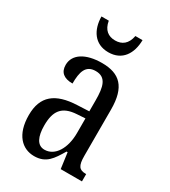

<svg xmlns="http://www.w3.org/2000/svg" viewBox="-184 -831 823 931"><g transform="rotate(30 227.0 -365.0)"><path d="M219 -606C297 -606 333 -665 334 -740H294C285 -692 257 -672 219 -672C181 -672 153 -692 145 -740H104C105 -665 142 -606 219 -606ZM159 10C226 10 251 -31 285 -88H291L303 0H422V-41H419C383 -41 370 -57 370 -113V-372C370 -499 319 -546 220 -546C130 -546 71 -510 71 -450C71 -409 96 -388 145 -388C145 -453 157 -497 213 -497C272 -497 283 -448 283 -373V-312L218 -309C97 -304 38 -256 38 -150C38 -41 92 10 159 10ZM187 -42C146 -42 128 -82 128 -144C128 -223 155 -265 238 -270L284 -273V-191C284 -106 246 -42 187 -42Z"/></g></svg>

Font: Noto Serif Armenian ExtraCondensed
Style: Regular
Weight: 400
Width: 2
Designer: Monotype Design Team
Foundry: Monotype Imaging Inc.
Version: Version 2.008